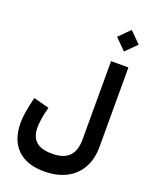

<svg xmlns="http://www.w3.org/2000/svg" viewBox="-210 -1060 1107 1413"><g transform="rotate(20 343.5 -353.5)"><path d="M484.1 -868.4 568.3 -783.8 653.1 -868.4 568.3 -952.9ZM327.8 104Q242.8 104 202.2 68.2Q161.5 32.3 161.5 -42.6Q161.5 -72.9 167.9 -113Q174.3 -153.2 187.9 -204.6L65.9 -236.1Q48.1 -163.6 40.6 -116.9Q33 -70.2 33 -32.9Q33 102.1 106.3 174.3Q179.5 246.4 316.1 246.4Q416.2 246.4 488.6 209.3Q561.1 172.1 600.3 102.7Q639.6 33.3 639.6 -63.6V-684.9H503.7V-74Q503.7 16.9 460.8 60.4Q417.9 104 327.8 104Z"/></g></svg>

Font: Estedad VF
Style: Regular
Weight: 100
Designer: Amin Abedi
Version: Version 7.3